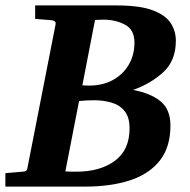

<svg xmlns="http://www.w3.org/2000/svg" viewBox="-35 -691 704 711"><path d="M-15.1 0V-49.8L47.9 -55.2Q56.2 -55.2 60.8 -57.9Q65.4 -60.5 66.9 -70.8L170.9 -601.1Q173.3 -614.7 154.8 -616.2L95.2 -621.1V-670.9H397Q481.9 -670.9 529.5 -653.3Q577.1 -635.7 596.7 -606.2Q616.2 -576.7 616.2 -540Q616.2 -467.3 570.8 -424.8Q525.4 -382.3 458 -357.9Q523.4 -345.7 559.8 -315.7Q596.2 -285.6 596.2 -226.1Q596.2 -146.5 557.1 -96.7Q518.1 -46.9 447 -23.4Q376 0 279.8 0ZM247.1 -55.2Q335.9 -55.2 390.4 -95.5Q444.8 -135.7 444.8 -215.8Q444.8 -256.8 426.5 -279.5Q408.2 -302.2 378.2 -311Q348.1 -319.8 313 -319.8Q286.6 -319.8 257.8 -316.9L207 -56.2Q217.8 -55.7 228.5 -55.4Q239.3 -55.2 247.1 -55.2ZM294.9 -374Q344.7 -374 382.6 -394.5Q420.4 -415 441.7 -451.2Q462.9 -487.3 462.9 -533.2Q462.9 -581.1 428 -599.6Q393.1 -618.2 348.1 -618.2Q339.8 -618.2 331.8 -617.7Q323.7 -617.2 316.9 -617.2L270 -375Q278.3 -374.5 285.2 -374.3Q292 -374 294.9 -374Z"/></svg>

Font: Charis
Style: Bold Italic
Weight: 700
Italic angle: -11°
Designer: Walt Agee, Miriam Martin, Annie Olsen, Victor Gaultney, Lorna Priest, Alan Ward, Bob Hallissy, Martin Hosken, Sharon Cor
Foundry: SIL Global
Version: Version 7.000